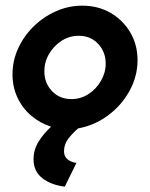

<svg xmlns="http://www.w3.org/2000/svg" viewBox="-20 -451 540 691"><path d="M213.2 220.8Q163.2 214.6 131.9 189.9Q100.7 165.3 100.7 122.2Q100.7 88.2 118.4 59.4Q136.1 30.6 163.9 4.9Q124.3 -7.6 92.7 -34.4Q61.1 -61.1 43.1 -99.3Q25 -137.5 25 -183.3Q25 -231.9 45.1 -276.4Q65.3 -320.8 100.7 -355.6Q136.1 -390.3 181.2 -410.4Q226.4 -430.6 276.4 -430.6Q333.3 -430.6 378.1 -404.5Q422.9 -378.5 449 -334Q475 -289.6 475 -234.7Q475 -175.7 445.8 -123.3Q416.7 -70.8 368.1 -35.1Q319.4 0.7 261.1 11.1Q238.2 31.2 224.3 50.3Q210.4 69.4 210.4 93.8Q210.4 111.8 222.9 122.2Q235.4 132.6 254.9 135.4ZM236.8 -94.4Q270.8 -94.4 298.6 -112.5Q326.4 -130.6 343.4 -160.1Q360.4 -189.6 360.4 -222.2Q360.4 -263.9 333.3 -293.1Q306.2 -322.2 263.2 -322.2Q229.9 -322.2 201.7 -304.2Q173.6 -286.1 156.6 -256.9Q139.6 -227.8 139.6 -194.4Q139.6 -152.1 167 -123.3Q194.4 -94.4 236.8 -94.4Z"/></svg>

Font: Afacad
Style: Italic
Weight: 400
Italic angle: -14°
Designer: Kristian Moeller
Foundry: Dicotype
Version: Version 1.000